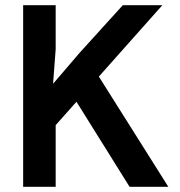

<svg xmlns="http://www.w3.org/2000/svg" viewBox="-20 -718 690 738"><path d="M69 0V-698H194V-529L184 -396L286 -515L452 -698H604L194 -237V0ZM478 0 237 -386 344 -449 627 0Z"/></svg>

Font: Azeret Mono Medium
Style: Regular
Weight: 500
Designer: Martin Vácha
Foundry: Displaay
Version: Version 1.002